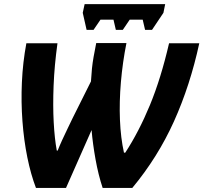

<svg xmlns="http://www.w3.org/2000/svg" viewBox="-20 -926 1002 946"><path d="M157.2 0Q131.8 -66.4 114.7 -150.4Q97.7 -234.4 90.6 -328.6Q83.5 -422.9 87.9 -520.8Q92.3 -618.7 109.9 -712.9H263.2Q248 -603 244.1 -504.2Q240.2 -405.3 244.6 -323.7Q249 -242.2 259.8 -184.1H264.2Q272.5 -205.6 285.6 -234.4Q298.8 -263.2 313 -292.5Q327.1 -321.8 337.9 -344.2L428.2 -524.9Q430.2 -560.5 433.1 -588.6Q436 -616.7 441.2 -646Q446.3 -675.3 454.1 -713.9H603Q584 -618.7 575.7 -521.5Q567.4 -424.3 571 -335.2Q574.7 -246.1 590.8 -173.8H597.2Q664.6 -277.3 718.8 -408.4Q772.9 -539.6 813 -712.9H961.9Q917 -505.4 837.2 -328.1Q757.3 -150.9 631.8 0H485.8Q464.4 -64.5 450.7 -140.9Q437 -217.3 431.2 -285.2L305.2 0ZM406.7 -778.8 387.7 -862.8 397 -905.8H793.9L785.2 -862.8L729 -778.8H694.8L683.1 -829.1H619.1L585 -778.8H550.8L539.1 -829.1H475.1L440.9 -778.8Z"/></svg>

Font: Open Sans
Style: Bold Italic
Weight: 700
Italic angle: -12°
Designer: Monotype Design Team
Foundry: Monotype Imaging Inc.
Version: Version 3.003; ttfautohint (v1.8.4)